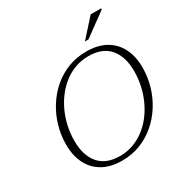

<svg xmlns="http://www.w3.org/2000/svg" viewBox="-198 -1024 1135 1187"><g transform="rotate(-30 369.5 -430.5)"><path d="M137.5 -243Q137.5 -139 187.8 -80.2Q238 -21.5 337 -21.5Q386.5 -21.5 430.8 -37.5Q475 -53.5 512.5 -82Q550 -110.5 579.8 -149.2Q609.5 -188 630.5 -234Q651.5 -280 662.5 -330.5Q673.5 -381 673.5 -433.5Q673.5 -537 623.2 -595.8Q573 -654.5 474 -654.5Q424.5 -654.5 380 -638.8Q335.5 -623 298.2 -594.2Q261 -565.5 231.2 -527Q201.5 -488.5 180.5 -442.5Q159.5 -396.5 148.5 -345.8Q137.5 -295 137.5 -243ZM729.5 -427.5Q729.5 -359.5 710.8 -295.2Q692 -231 657 -175.8Q622 -120.5 573.2 -78.8Q524.5 -37 464.2 -13.5Q404 10 335 10Q252 10 195.5 -22.5Q139 -55 110.2 -113.2Q81.5 -171.5 81.5 -249Q81.5 -316.5 100.2 -380.8Q119 -445 153.8 -500.2Q188.5 -555.5 237.2 -597.5Q286 -639.5 346.2 -662.8Q406.5 -686 476 -686Q559 -686 615.5 -653.5Q672 -621 700.8 -562.8Q729.5 -504.5 729.5 -427.5ZM501 -743.5 616 -871H691L689.5 -862.5L526.5 -743.5Z"/></g></svg>

Font: Newsreader 16pt 16pt Light
Style: Italic
Weight: 300
Italic angle: -17°
Version: Version 1.003